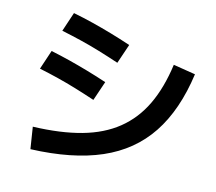

<svg xmlns="http://www.w3.org/2000/svg" viewBox="-112 -916 1225 1091"><g transform="rotate(15 500.0 -370.5)"><path d="M134 -92Q296 -97 416 -130.5Q536 -164 618.5 -230.5Q701 -297 749.5 -398Q798 -499 817 -639L947 -618Q917 -401 823 -259.5Q729 -118 563.5 -46Q398 26 154 35ZM427 -328Q364 -349 309 -365.5Q254 -382 200 -395.5Q146 -409 88 -421L126 -535Q184 -523 237.5 -509.5Q291 -496 346.5 -480Q402 -464 466 -443ZM504 -567Q441 -588 384.5 -605Q328 -622 272.5 -635.5Q217 -649 155 -662L193 -776Q254 -764 310 -750Q366 -736 423 -719.5Q480 -703 543 -682Z"/></g></svg>

Font: M PLUS 2
Style: Bold
Weight: 700
Designer: Coji Morishita
Foundry: UNDERFOREST DESIGN
Version: Version 1.001